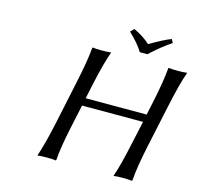

<svg xmlns="http://www.w3.org/2000/svg" viewBox="-114 -927 1092 1053"><g transform="rotate(15 431.5 -401.0)"><path d="M810.1 -645Q843.8 -645 861.8 -647.9L862.8 -645Q839.8 -584.5 810.1 -444.8L757.8 -200.2Q731.4 -76.7 726.1 0L723.1 2.9Q705.1 0 672.9 0Q638.7 0 620.1 2.9V0Q643.1 -64.5 671.9 -200.2L699.2 -325.2H353L326.2 -200.2Q298.8 -73.2 293.9 0L291 2.9Q272.5 0 241.2 0Q206.1 0 188 2.9V0Q211.9 -68.4 240.2 -200.2L292 -444.8Q318.8 -569.8 325.2 -645L327.1 -647.9Q345.7 -645 377.9 -645Q412.1 -645 430.2 -647.9L431.2 -645Q407.2 -581.1 377.9 -444.8L361.8 -369.1H708L724.1 -444.8Q750 -565.9 756.8 -645L758.8 -647.9Q777.3 -645 810.1 -645ZM583 -689.9Q557.1 -733.4 502 -785.2L522 -805.2Q578.1 -778.8 615.2 -744.1Q684.1 -785.6 733.9 -805.2L745.1 -785.2Q690.4 -749.5 626 -689.9Z"/></g></svg>

Font: Linear Smooth
Style: Italic
Weight: 400
Designer: Philipp H. Poll, Flanker
Foundry: Philipp H. Poll, reworked by Flanker
Version: Version 1.061 | FøM Fix